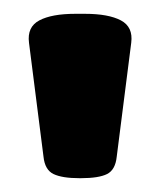

<svg xmlns="http://www.w3.org/2000/svg" viewBox="-20 -722 232 278"><path d="M95 -464Q70 -464 57.5 -470Q45 -476 43 -495L22 -660Q19 -683 37 -692.5Q55 -702 89 -702H103Q137 -702 155 -692.5Q173 -683 170 -660L149 -495Q147 -476 135 -470Q123 -464 97 -464Z"/></svg>

Font: Asap Black
Style: Regular
Weight: 900
Designer: Pablo Cosgaya
Foundry: Omnibus-Type
Version: Version 3.001; ttfautohint (v1.8.4.7-5d5b)